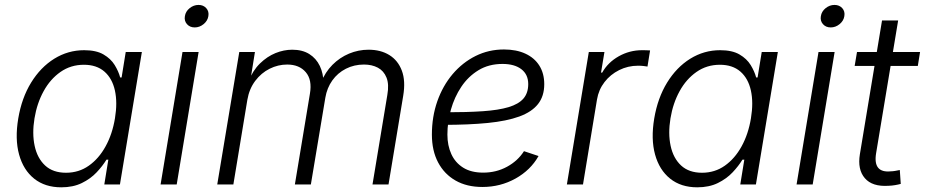

<svg xmlns="http://www.w3.org/2000/svg" viewBox="-20 -760 3811 791"><path d="M232.4 11.7Q165.5 11.7 120.8 -23.9Q76.2 -59.6 58.6 -123.5Q41 -187.5 55.2 -272Q69.3 -356.4 108.2 -419.7Q147 -482.9 203.6 -518.1Q260.3 -553.2 326.7 -553.2Q376.5 -553.2 406.5 -535.6Q436.5 -518.1 452.4 -492.2Q468.3 -466.3 475.1 -440.9H481L498 -545.9H564.5L474.1 0H409.7L426.3 -102.1H418.5Q402.8 -76.2 377.9 -49.8Q353 -23.4 317.1 -5.9Q281.2 11.7 232.4 11.7ZM252 -48.3Q304.7 -48.3 345.9 -77.4Q387.2 -106.4 415 -157Q442.9 -207.5 453.6 -272.5Q464.4 -337.4 453.4 -387.2Q442.4 -437 410.2 -465.1Q377.9 -493.2 325.7 -493.2Q271.5 -493.2 229.2 -463.6Q187 -434.1 159.7 -384.3Q132.3 -334.5 122.1 -272.5Q111.8 -210 122.8 -158.9Q133.8 -107.9 166 -78.1Q198.2 -48.3 252 -48.3Z M641.6 0 731.9 -545.9H798.3L708 0ZM782.2 -647Q762.2 -647 750.2 -660.6Q738.3 -674.3 741.7 -693.4Q744.6 -712.9 761.2 -726.3Q777.8 -739.7 797.9 -739.7Q817.9 -739.7 829.8 -726.3Q841.8 -712.9 838.4 -693.4Q835.4 -674.3 818.8 -660.6Q802.2 -647 782.2 -647Z M875 0 965.8 -545.9H1030.3L1010.3 -421.4L1002.9 -423.3Q1021.5 -469.7 1051 -498.5Q1080.6 -527.3 1115 -541.3Q1149.4 -555.2 1184.1 -555.2Q1225.6 -555.2 1254.2 -537.4Q1282.7 -519.5 1297.6 -488.3Q1312.5 -457 1313 -416L1302.7 -420.4Q1319.8 -462.9 1349.6 -492.9Q1379.4 -522.9 1418 -539.1Q1456.5 -555.2 1498.5 -555.2Q1548.3 -555.2 1584 -533.2Q1619.6 -511.2 1635.5 -469Q1651.4 -426.8 1641.1 -365.2L1580.6 0H1514.6L1575.7 -368.7Q1583.5 -412.6 1572.3 -440.4Q1561 -468.3 1536.6 -481.2Q1512.2 -494.1 1479.5 -494.1Q1439 -494.1 1405 -476.8Q1371.1 -459.5 1349.1 -428.7Q1327.1 -397.9 1320.3 -357.4L1260.7 0H1194.8L1256.8 -374Q1266.6 -431.2 1239.7 -462.6Q1212.9 -494.1 1163.1 -494.1Q1125.5 -494.1 1090.8 -476.8Q1056.2 -459.5 1031.5 -426.8Q1006.8 -394 999 -348.6L941.4 0Z M1967.3 10.3Q1903.3 10.3 1856.9 -16.1Q1810.5 -42.5 1784.9 -90.8Q1759.3 -139.2 1759.3 -205.6Q1759.3 -279.3 1781.7 -343Q1804.2 -406.7 1844.7 -454.6Q1885.3 -502.4 1939.2 -529.3Q1993.2 -556.2 2056.2 -556.2Q2107.4 -556.2 2144.8 -538.8Q2182.1 -521.5 2202.1 -489.5Q2222.2 -457.5 2222.2 -413.1Q2222.2 -363.8 2196.5 -331.3Q2170.9 -298.8 2119.4 -280Q2067.9 -261.2 1989.5 -253.4Q1911.1 -245.6 1806.6 -245.6L1814.5 -297.4Q1904.3 -297.4 1969 -301.8Q2033.7 -306.2 2075.2 -318.6Q2116.7 -331.1 2136.5 -354Q2156.2 -377 2156.2 -413.6Q2156.2 -453.1 2127.9 -474.9Q2099.6 -496.6 2050.3 -496.6Q1993.7 -496.6 1951.2 -470.7Q1908.7 -444.8 1880.4 -402.3Q1852.1 -359.9 1837.6 -308.3Q1823.2 -256.8 1823.2 -205.6Q1823.2 -160.6 1839.4 -125.2Q1855.5 -89.8 1888.2 -69.3Q1920.9 -48.8 1970.7 -48.8Q2024.4 -48.8 2068.8 -73Q2113.3 -97.2 2138.7 -137.2L2198.7 -117.2Q2166 -59.1 2103.8 -24.4Q2041.5 10.3 1967.3 10.3Z M2315.4 0 2405.8 -545.9H2470.2L2456.1 -460.9H2460.9Q2484.4 -502.9 2529.1 -528.1Q2573.7 -553.2 2625 -553.2Q2632.8 -553.2 2642.1 -553Q2651.4 -552.7 2658.2 -552.2L2647.5 -485.8Q2642.6 -486.8 2631.8 -488Q2621.1 -489.3 2608.9 -489.3Q2566.9 -489.3 2530.8 -471.2Q2494.6 -453.1 2470.5 -421.9Q2446.3 -390.6 2439.5 -350.1L2381.8 0Z M2852.5 11.7Q2785.6 11.7 2741 -23.9Q2696.3 -59.6 2678.7 -123.5Q2661.1 -187.5 2675.3 -272Q2689.5 -356.4 2728.3 -419.7Q2767.1 -482.9 2823.7 -518.1Q2880.4 -553.2 2946.8 -553.2Q2996.6 -553.2 3026.6 -535.6Q3056.6 -518.1 3072.5 -492.2Q3088.4 -466.3 3095.2 -440.9H3101.1L3118.2 -545.9H3184.6L3094.2 0H3029.8L3046.4 -102.1H3038.6Q3022.9 -76.2 2998 -49.8Q2973.1 -23.4 2937.3 -5.9Q2901.4 11.7 2852.5 11.7ZM2872.1 -48.3Q2924.8 -48.3 2966.1 -77.4Q3007.3 -106.4 3035.2 -157Q3063 -207.5 3073.7 -272.5Q3084.5 -337.4 3073.5 -387.2Q3062.5 -437 3030.3 -465.1Q2998 -493.2 2945.8 -493.2Q2891.6 -493.2 2849.4 -463.6Q2807.1 -434.1 2779.8 -384.3Q2752.4 -334.5 2742.2 -272.5Q2731.9 -210 2742.9 -158.9Q2753.9 -107.9 2786.1 -78.1Q2818.4 -48.3 2872.1 -48.3Z M3261.7 0 3352.1 -545.9H3418.5L3328.1 0ZM3402.3 -647Q3382.3 -647 3370.4 -660.6Q3358.4 -674.3 3361.8 -693.4Q3364.7 -712.9 3381.3 -726.3Q3397.9 -739.7 3418 -739.7Q3438 -739.7 3450 -726.3Q3461.9 -712.9 3458.5 -693.4Q3455.6 -674.3 3439 -660.6Q3422.4 -647 3402.3 -647Z M3770.5 -545.9 3761.2 -488.3H3501L3510.7 -545.9ZM3613.8 -675.8H3680.2L3589.4 -128.9Q3582.5 -87.4 3597.9 -68.8Q3613.3 -50.3 3650.4 -54.2Q3657.2 -54.2 3667.7 -55.9Q3678.2 -57.6 3687 -59.6L3690.9 -2.4Q3680.7 0.5 3667.5 2.7Q3654.3 4.9 3640.6 5.4Q3573.7 9.8 3543 -25.9Q3512.2 -61.5 3522.5 -124.5Z"/></svg>

Font: Inter Light
Style: Italic
Weight: 300
Italic angle: -9.3988°
Designer: Rasmus Andersson
Foundry: rsms
Version: Version 4.001;git-66647c0bb